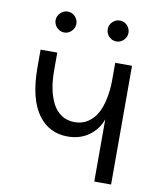

<svg xmlns="http://www.w3.org/2000/svg" viewBox="-81 -772 682 835"><g transform="rotate(10 260.0 -354.5)"><path d="M335 -663.1C335 -660.6 335.4 -657.7 335.9 -653.8C338.4 -643.1 343.8 -634.3 352.1 -627.4C360.4 -620.6 370.1 -616.7 380.9 -616.7C393.1 -616.7 403.8 -621.1 413.1 -630.4C422.4 -639.6 426.8 -650.4 426.8 -663.1C426.8 -667 426.3 -669.9 425.8 -672.4C423.3 -682.6 418 -691.9 409.7 -698.7C401.4 -705.6 391.6 -709 380.9 -709C368.7 -709 357.9 -704.6 348.6 -695.3C339.4 -686 335 -675.3 335 -663.1ZM105 -662.1C105 -657.7 105.5 -654.8 106 -652.8C108.4 -642.1 113.8 -633.3 122.1 -626.5C130.4 -619.6 140.1 -615.7 150.9 -615.7C163.1 -615.7 173.8 -620.1 183.1 -629.4C192.4 -638.7 196.8 -649.4 196.8 -662.1C196.8 -666 196.3 -668.9 195.8 -671.4C193.4 -681.6 188 -690.9 179.7 -697.8C171.4 -704.6 161.6 -708 150.9 -708C138.7 -708 127.9 -703.6 118.7 -694.3C109.4 -685.1 105 -674.3 105 -662.1ZM392.6 -524.4V-447.3C392.6 -418.5 389.6 -392.1 384.8 -367.7C379.9 -343.3 372.6 -321.3 362.3 -301.8C352.1 -282.2 337.9 -267.6 321.3 -256.3C304.7 -245.1 285.2 -239.7 263.2 -239.7C241.2 -239.7 221.7 -245.1 205.1 -255.9C188.5 -266.6 175.3 -281.7 165.5 -300.8C155.8 -319.8 148.4 -341.8 143.6 -366.2C138.7 -390.6 136.7 -417.5 136.7 -446.8V-524.4H63V-446.8C63 -399.9 67.4 -358.4 76.2 -323.2C85 -288.1 98.1 -259.8 114.3 -237.8C130.4 -215.8 149.4 -199.7 170.9 -189C192.4 -178.2 216.8 -172.9 243.7 -172.9C280.8 -172.9 312.5 -182.6 338.9 -202.1C365.2 -221.7 383.3 -246.6 392.6 -275.4V0H466.8V-524.4Z"/></g></svg>

Font: Tuffy
Style: Regular
Weight: 500
Designer: Thatcher Ulrich, Karoly Barta and Michael Everson
Version: Version 001.270